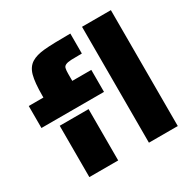

<svg xmlns="http://www.w3.org/2000/svg" viewBox="-164 -905 1064 1066"><g transform="rotate(-30 368.0 -371.5)"><path d="M18 -510H112V-521Q112 -606 124 -650Q136 -694 168 -714Q198 -733 251 -738Q304 -743 419 -743V-615Q367 -615 351 -614Q327 -613 314.5 -607Q302 -601 300 -589Q297 -577 297 -555V-510H419V-369H18ZM494 -743H679V0H494ZM112 -329H297V0H112Z"/></g></svg>

Font: Saira Stencil One
Style: Regular
Weight: 400
Designer: Hector Gatti with collaboration of the Omnibus-Type team
Foundry: Omnibus-Type
Version: Version 1.004